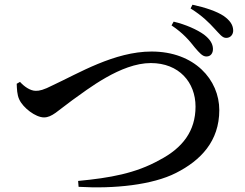

<svg xmlns="http://www.w3.org/2000/svg" viewBox="-20 -826 1040 816"><path d="M808 -624C827 -602 841 -585 858 -586C876 -586 886 -601 885 -620C884 -640 873 -659 847 -679C818 -700 769 -722 718 -734L709 -718C759 -685 786 -652 808 -624ZM891 -705C913 -682 925 -664 942 -665C960 -665 972 -680 971 -698C970 -722 956 -740 931 -758C901 -778 853 -794 798 -806L790 -790C840 -759 870 -728 891 -705ZM65 -478 51 -470C52 -449 52 -424 62 -403C78 -368 131 -327 167 -327C201 -327 225 -355 287 -400C352 -446 493 -558 621 -558C741 -558 811 -476 811 -373C811 -269 756 -197 658 -146C556 -89 448 -70 312 -57L314 -32C465 -23 628 -40 728 -91C833 -144 912 -226 912 -358C912 -487 807 -607 624 -607C466 -607 313 -514 205 -464C164 -443 148 -440 132 -440C108 -440 82 -459 65 -478Z"/></svg>

Font: Noto Serif CJK HK SemiBold
Style: Regular
Weight: 600
Designer: Ryoko NISHIZUKA 西塚涼子 (kana & ideographs); Frank Grießhammer (Latin, Greek & Cyrillic); Wenlong ZHANG 张文龙 (bopomofo); San
Foundry: Adobe
Version: Version 2.001;hotconv 1.1.0;makeotfexe 2.6.0